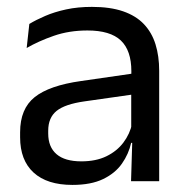

<svg xmlns="http://www.w3.org/2000/svg" viewBox="-20 -519 534 550"><path d="M355.4 0 359 -118.6 355.9 -131.1V-286.5L356.3 -314.9Q356.3 -374.3 326.2 -403Q296 -431.7 230.4 -431.7Q178.2 -431.7 134.4 -416.5Q90.6 -401.3 56.4 -381.5L64 -450.4Q83.1 -462 109.4 -473.3Q135.7 -484.7 169.3 -492Q202.9 -499.3 243.3 -499.3Q295.8 -499.3 332.6 -486.6Q369.4 -473.9 392.2 -449.9Q415 -425.8 425.5 -392Q436 -358.1 436 -316.2V0ZM187.4 10.7Q114.9 10.7 76.3 -24.6Q37.6 -60 37.6 -125.7V-140Q37.6 -207.4 79.3 -240.7Q121 -274.1 212.2 -286.9L366.5 -309.2L370.9 -249.8L222 -228.6Q166.2 -220.7 142.2 -201.4Q118.1 -182 118.1 -144.5V-136.6Q118.1 -97.9 141.9 -77.4Q165.7 -56.8 213.1 -56.8Q254.9 -56.8 284.9 -71.4Q314.9 -86 333.4 -110.5Q352 -135.1 358.5 -165.2L371.2 -109.8H355.7Q348.6 -77.8 329.3 -50.3Q310.1 -22.8 275.5 -6.1Q240.9 10.7 187.4 10.7Z"/></svg>

Font: Anek Latin Medium
Style: Regular
Weight: 500
Designer: Yesha Goshar
Foundry: Ek Type
Version: Version 1.003